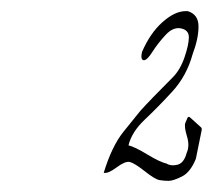

<svg xmlns="http://www.w3.org/2000/svg" viewBox="-20 -529 386 348"><path d="M345.7 -293.9 335 -241.2Q325.2 -216.8 309.6 -209Q293.9 -201.2 285.6 -201.2Q277.3 -201.2 269 -202.6Q260.7 -204.1 242.2 -218.8Q223.6 -233.4 215.3 -235.4Q207 -237.3 191.4 -225.6Q175.8 -213.9 168 -215.8Q182.6 -263.7 203.6 -290Q224.6 -316.4 234.4 -328.1Q252 -347.7 293 -388.7Q306.6 -402.3 314.5 -425.3Q322.3 -448.2 322.3 -461.4Q322.3 -474.6 308.1 -477.5Q293.9 -480.5 280.3 -465.8Q266.6 -451.2 256.3 -435.1Q246.1 -418.9 240.2 -419.9Q234.4 -420.9 237.3 -434.6Q252 -468.8 274.4 -488.8Q296.9 -508.8 316.4 -508.8Q318.4 -508.8 320.3 -508.8Q339.8 -502.9 339.8 -481Q339.8 -459 329.1 -430.7Q318.4 -391.6 292.5 -363.3Q266.6 -335 242.7 -312.5Q218.8 -290 212.9 -265.6Q224.6 -262.7 247.1 -249Q269.5 -235.4 282.2 -232.4Q290 -227.5 301.8 -230.5Q313.5 -233.4 318.4 -252Q324.2 -264.6 318.8 -282.2Q313.5 -299.8 315.9 -306.2Q318.4 -312.5 319.8 -315.4Q321.3 -318.4 324.2 -316.4L344.7 -297.9Q345.7 -296.9 345.7 -293.9Z"/></svg>

Font: Dawning of a New Day
Style: Regular
Weight: 400
Designer: Kimberly Geswein
Foundry: Kimberly Geswein
Version: Version 1.002 2010